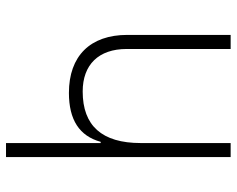

<svg xmlns="http://www.w3.org/2000/svg" viewBox="-93 -679 772 626"><g transform="rotate(-90 293.0 -366.0)"><path d="M446.3 0H492.2V-336.9C492.2 -458 423.3 -527.3 303.2 -527.3C215.3 -527.3 162.6 -493.2 143.6 -423.8H139.6V-732.4H93.8V0H139.6V-293C139.6 -419.9 196.3 -482.4 307.6 -482.4C395 -482.4 446.3 -430.7 446.3 -338.9Z"/></g></svg>

Font: Cascadia Code PL ExtraLight
Style: Regular
Weight: 200
Monospace: yes
Designer: Aaron Bell
Foundry: Saja Typeworks
Version: Version 2404.023